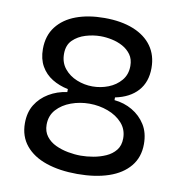

<svg xmlns="http://www.w3.org/2000/svg" viewBox="-78 -747 791 834"><g transform="rotate(10 317.5 -330.0)"><path d="M317 14Q239 14 180 -6Q121 -26 88 -66Q55 -106 55 -164Q55 -212 76 -246Q97 -280 133 -301.5Q169 -323 213 -329V-336L317 -349L421 -337V-330Q464 -326 500 -305Q536 -284 558 -249Q580 -214 580 -164Q580 -106 547 -66Q514 -26 455 -6Q396 14 317 14ZM318 -67Q344 -67 373 -72Q402 -77 428 -88.5Q454 -100 470.5 -120.5Q487 -141 487 -173Q487 -212 462.5 -239.5Q438 -267 399 -281.5Q360 -296 317 -296Q275 -296 236.5 -282Q198 -268 173.5 -241Q149 -214 149 -174Q149 -144 165 -123Q181 -102 206.5 -90Q232 -78 261.5 -72.5Q291 -67 318 -67ZM316 -372Q352 -372 385.5 -385Q419 -398 441 -424Q463 -450 463 -488Q463 -518 448.5 -538Q434 -558 412 -570Q390 -582 364 -587.5Q338 -593 314 -593Q281 -593 248 -583Q215 -573 192.5 -551Q170 -529 170 -490Q170 -452 191.5 -425.5Q213 -399 246.5 -385.5Q280 -372 316 -372ZM317 -310 213 -327V-342Q174 -350 143 -369Q112 -388 94 -419.5Q76 -451 76 -495Q76 -554 107 -594Q138 -634 192 -654Q246 -674 317 -674Q391 -674 444.5 -652.5Q498 -631 526.5 -591Q555 -551 555 -495Q555 -433 520 -394Q485 -355 421 -342V-328Z"/></g></svg>

Font: Bricolage Grotesque 24pt
Style: Regular
Weight: 400
Designer: Mathieu Triay
Foundry: Atelier Triay
Version: Version 1.001;gftools[0.9.33.dev8+g029e19f]